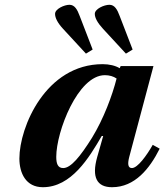

<svg xmlns="http://www.w3.org/2000/svg" viewBox="-20 -770 687 802"><path d="M210 -712C210 -696 220 -675 243 -650L339 -546L367 -563L313 -703C303 -730 292 -750 270 -750C249 -750 210 -733 210 -712ZM376 -712C376 -696 387 -675 410 -650L506 -546L534 -563L480 -703C470 -730 459 -750 437 -750C415 -750 376 -733 376 -712ZM61 -108C61 -47 88 12 159 12C278 12 352 -111 405 -202H411L386 -114C362 -29 385 12 448 12C543 12 605 -65 647 -149L618 -165C593 -121 555 -68 531 -68C513 -68 513 -88 520 -115L621 -494H484L480 -485C462 -496 436 -502 409 -502C171 -502 61 -239 61 -108ZM215 -115C215 -220 305 -456 418 -456C437 -456 454 -451 467 -442C449 -371 413 -274 364 -194C315 -116 276 -68 244 -68C221 -68 215 -87 215 -115Z"/></svg>

Font: Heuristica
Style: Bold Italic
Weight: 700
Italic angle: -13°
Version: Version 1.0.1